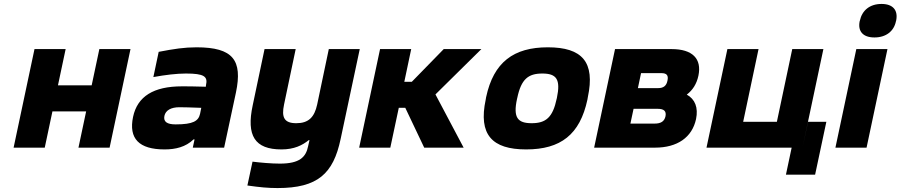

<svg xmlns="http://www.w3.org/2000/svg" viewBox="-20 -749 4568 974"><path d="M49 0H207L246 -184H417L378 0H536L642 -500H484L445 -316H274L313 -500H155Z M977 -509C915 -509 863 -501 785 -486L758 -358C818 -369 876 -376 923 -376C1016 -376 1035 -361 1025 -317L1024 -309C967 -311 925 -311 903 -311C759 -311 677 -260 655 -156C632 -46 685 9 815 9C870 9 922 -3 962 -42H967L958 0H1117L1177 -280C1211 -443 1163 -509 977 -509ZM814 -161C820 -189 847 -205 890 -205C909 -205 949 -204 1001 -202L995 -172C987 -135 960 -118 871 -118C828 -118 808 -131 814 -161Z M1708 -44 1805 -500H1648L1589 -219C1575 -154 1545 -124 1483 -124C1422 -124 1407 -153 1421 -219L1480 -500H1322L1262 -215C1229 -61 1272 9 1408 9C1472 9 1514 -12 1546 -38H1550L1543 -7C1532 48 1500 81 1400 81C1356 81 1301 76 1261 71L1235 192C1298 201 1340 205 1388 205C1592 205 1671 132 1708 -44Z M1908 -500 1802 0H1960L2003 -202H2036L2132 0H2332L2189 -270L2422 -500H2231L2069 -334H2031L2066 -500Z M2446 -256 2444 -244C2406 -66 2476 9 2649 9C2824 9 2922 -66 2960 -244L2962 -256C3000 -434 2934 -509 2759 -509C2586 -509 2484 -434 2446 -256ZM2603 -248 2604 -252C2624 -348 2660 -376 2731 -376C2803 -376 2825 -347 2805 -252L2804 -248C2784 -153 2749 -124 2677 -124C2606 -124 2582 -152 2603 -248Z M2994 0H3303C3416 0 3491 -52 3511 -145C3523 -203 3506 -246 3464 -269C3494 -292 3514 -323 3523 -365C3541 -451 3493 -500 3387 -500H3100ZM3178 -122 3194 -197H3316C3349 -197 3361 -185 3356 -159C3350 -133 3333 -122 3300 -122ZM3216 -302 3232 -378H3335C3362 -378 3372 -367 3366 -340C3361 -314 3346 -302 3319 -302Z M3670 -500 3564 0H3996L3967 137H4115L4172 -131H4079L4051 0L4157 -500H3999L3921 -131H3750L3828 -500Z M4324 -500 4218 0H4376L4482 -500ZM4341 -641C4331 -591 4357 -559 4416 -559C4475 -559 4515 -591 4525 -641L4526 -644C4537 -697 4510 -729 4452 -729C4392 -729 4353 -696 4342 -644Z"/></svg>

Font: LT Wave Text Black Italic
Style: Regular
Weight: 900
Designer: Daniel Lyons
Version: Version 2.5 (Glyphs App)